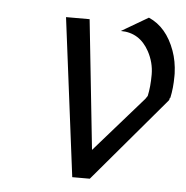

<svg xmlns="http://www.w3.org/2000/svg" viewBox="-44 -589 613 633"><g transform="rotate(5 262.0 -273.0)"><path d="M217.8 0 151.4 -523.9H229.5L274.9 -95.2L435.5 -278.3L442.4 -288.6Q449.2 -319.3 449.2 -359.4Q449.2 -399.4 429.7 -435.5Q397.9 -494.1 335.4 -494.1L423.8 -545.9Q483.4 -520 510.7 -444.3Q522.9 -410.6 524.4 -370.1V-360.8Q524.4 -321.8 517.1 -288.6H515.6Q515.1 -281.7 511.7 -278.3L275.9 0Z"/></g></svg>

Font: Tuffy
Style: Italic
Weight: 400
Italic angle: -12°
Designer: Thatcher Ulrich, Karoly Barta and Michael Everson
Version: Version 001.271